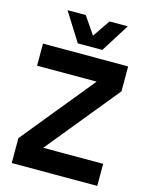

<svg xmlns="http://www.w3.org/2000/svg" viewBox="-130 -976 828 1058"><g transform="rotate(15 283.5 -446.5)"><path d="M42 0V-142.1L377.9 -554.2H38.1V-680.2H523.9V-538.1L188 -126H529.8V0ZM121.1 -893.1H225.1L293 -793.9L360.8 -893.1H464.8L362.8 -731H223.1Z"/></g></svg>

Font: TASA Orbiter Deck
Style: Bold
Weight: 700
Designer: Weizhong Zhang
Version: Version 1.000;Glyphs 3.1.2 (3151)